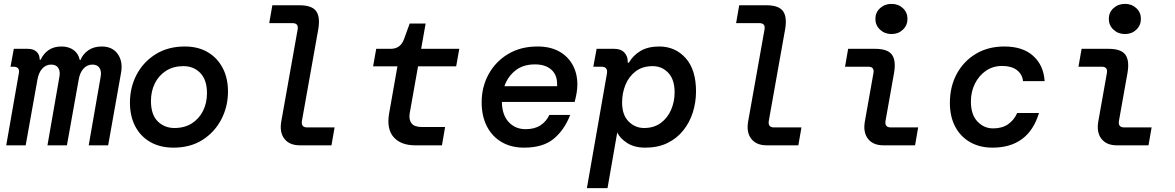

<svg xmlns="http://www.w3.org/2000/svg" viewBox="-20 -747 6040 987"><path d="M12 0 77 -371Q83 -404 49 -404H34L51 -496H123Q152 -496 168 -481Q184 -466 184 -441V-440H189Q204 -472 230.5 -490Q257 -508 296 -508Q333 -508 358 -490Q383 -472 390 -439H394Q406 -469 434 -488.5Q462 -508 503 -508Q558 -508 585.5 -469Q613 -430 602 -371L536 0H436L497 -350Q503 -379 492 -397Q481 -415 455 -415Q428 -415 409 -394Q390 -373 384 -335L324 0H224L285 -350Q291 -379 280 -397Q269 -415 243 -415Q216 -415 197 -394Q178 -373 172 -335L112 0Z M872 12Q803 12 752.5 -17Q702 -46 675 -98Q648 -150 648 -219Q648 -298 682.5 -363.5Q717 -429 780.5 -468.5Q844 -508 930 -508Q998 -508 1047.5 -479Q1097 -450 1124.5 -398Q1152 -346 1152 -277Q1152 -199 1117.5 -133Q1083 -67 1020.5 -27.5Q958 12 872 12ZM877 -89Q929 -89 966.5 -113Q1004 -137 1024 -177.5Q1044 -218 1044 -268Q1044 -336 1010 -371.5Q976 -407 923 -407Q871 -407 833.5 -383Q796 -359 776 -318.5Q756 -278 756 -228Q756 -158 790.5 -123.5Q825 -89 877 -89Z M1521 0Q1468 0 1442 -33.5Q1416 -67 1426 -123L1510 -595Q1516 -628 1484 -628H1364L1380 -720H1519Q1583 -720 1605 -690Q1627 -660 1616 -596L1532 -125Q1527 -92 1559 -92H1700L1684 0Z M2114 0Q2041 0 2004 -41.5Q1967 -83 1980 -162L2023 -406H1898L1914 -496H1988Q2039 -496 2057 -546L2086 -626H2168L2145 -496H2341L2325 -406H2129L2086 -164Q2081 -132 2095.5 -113Q2110 -94 2150 -94H2268L2252 0Z M2674 12Q2608 12 2559 -16.5Q2510 -45 2483 -97.5Q2456 -150 2456 -221Q2456 -300 2491.5 -365Q2527 -430 2591.5 -469Q2656 -508 2743 -508Q2809 -508 2854.5 -482.5Q2900 -457 2924 -413Q2948 -369 2948 -313Q2948 -291 2944 -268Q2940 -245 2934 -223H2560Q2561 -156 2595 -119.5Q2629 -83 2682 -83Q2728 -83 2758 -102.5Q2788 -122 2804 -156H2911Q2882 -80 2827 -34Q2772 12 2674 12ZM2730 -416Q2669 -416 2629.5 -384.5Q2590 -353 2573 -304H2844V-314Q2844 -363 2813.5 -389.5Q2783 -416 2730 -416Z M2997 220 3100 -369Q3106 -404 3072 -404H3030L3047 -496H3138Q3172 -496 3189.5 -477Q3207 -458 3207 -431V-425H3213Q3234 -462 3272.5 -485Q3311 -508 3369 -508Q3451 -508 3504.5 -448.5Q3558 -389 3558 -277Q3558 -221 3541.5 -169Q3525 -117 3492 -76Q3459 -35 3410.5 -11.5Q3362 12 3297 12Q3241 12 3204 -12Q3167 -36 3153 -66L3103 220ZM3291 -89Q3342 -89 3377 -115Q3412 -141 3430 -183Q3448 -225 3448 -272Q3448 -338 3415.5 -372.5Q3383 -407 3335 -407Q3283 -407 3248 -380.5Q3213 -354 3195.5 -311.5Q3178 -269 3178 -220Q3178 -156 3211.5 -122.5Q3245 -89 3291 -89Z M3921 0Q3868 0 3842 -33.5Q3816 -67 3826 -123L3910 -595Q3916 -628 3884 -628H3764L3780 -720H3919Q3983 -720 4005 -690Q4027 -660 4016 -596L3932 -125Q3927 -92 3959 -92H4100L4084 0Z M4563 -572Q4528 -572 4504 -594.5Q4480 -617 4480 -650Q4480 -683 4504 -705Q4528 -727 4563 -727Q4598 -727 4621.5 -705Q4645 -683 4645 -650Q4645 -617 4621.5 -594.5Q4598 -572 4563 -572ZM4521 0Q4468 0 4442 -33.5Q4416 -67 4426 -123L4470 -371Q4476 -404 4444 -404H4324L4340 -496H4479Q4543 -496 4565 -466Q4587 -436 4576 -372L4532 -125Q4527 -92 4559 -92H4700L4684 0Z M5082 12Q5016 12 4966.5 -16.5Q4917 -45 4890 -96.5Q4863 -148 4863 -218Q4863 -302 4898.5 -367.5Q4934 -433 4997 -470.5Q5060 -508 5143 -508Q5238 -508 5291.5 -459.5Q5345 -411 5350 -330H5239Q5235 -366 5207 -387Q5179 -408 5132 -408Q5084 -408 5048 -383Q5012 -358 4991.5 -316.5Q4971 -275 4971 -225Q4971 -158 5004.5 -122.5Q5038 -87 5085 -87Q5132 -87 5162.5 -108.5Q5193 -130 5209 -166H5321Q5267 12 5082 12Z M5763 -572Q5728 -572 5704 -594.5Q5680 -617 5680 -650Q5680 -683 5704 -705Q5728 -727 5763 -727Q5798 -727 5821.5 -705Q5845 -683 5845 -650Q5845 -617 5821.5 -594.5Q5798 -572 5763 -572ZM5721 0Q5668 0 5642 -33.5Q5616 -67 5626 -123L5670 -371Q5676 -404 5644 -404H5524L5540 -496H5679Q5743 -496 5765 -466Q5787 -436 5776 -372L5732 -125Q5727 -92 5759 -92H5900L5884 0Z"/></svg>

Font: DM Mono Medium
Style: Italic
Weight: 500
Italic angle: -10°
Designer: Colophon Foundry
Foundry: Colophon Foundry
Version: Version 1.000; ttfautohint (v1.8.2.53-6de2)